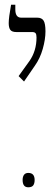

<svg xmlns="http://www.w3.org/2000/svg" viewBox="-20 -667 235 815"><path d="M59 -344 105 -408Q135 -451 135 -508Q135 -521 131 -526Q127 -531 116 -531H49Q31 -531 24 -540Q17 -549 17 -569Q17 -592 27 -647H45V-627Q45 -592 70 -592H138Q157 -592 165 -579.5Q173 -567 173 -534Q173 -500 161.5 -459.5Q150 -419 128 -388L82 -321ZM76 97Q76 83 82 75Q88 67 100 67Q127 67 127 97Q127 112 121 120Q115 128 100 128Q76 128 76 97Z"/></svg>

Font: Noto Serif Hebrew CondLight
Style: Regular
Weight: 300
Width: 3
Designer: Monotype Design Team
Foundry: Monotype Imaging Inc.
Version: Version 1.000